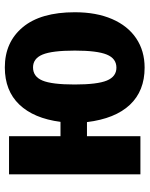

<svg xmlns="http://www.w3.org/2000/svg" viewBox="66 -654 605 776"><g transform="rotate(-90 368.0 -265.5)"><path d="M707 -265Q707 -178 679.5 -114.5Q652 -51 601.5 -17Q551 17 483 17Q389 17 333 -42.5Q277 -102 263 -216H206V0H52V-531H206V-323H264Q278 -431 334 -489.5Q390 -548 484 -548Q586 -548 646.5 -475.5Q707 -403 707 -265ZM552 -265Q552 -357 536 -395.5Q520 -434 484 -434Q447 -434 431 -396Q415 -358 415 -266Q415 -174 431 -135.5Q447 -97 483 -97Q520 -97 536 -136Q552 -175 552 -265Z"/></g></svg>

Font: Fira Sans Condensed
Style: Bold
Weight: 700
Width: 3
Designer: bBox Type GmbH & Carrois Corporate GbR & Edenspiekermann AG
Foundry: bBox Type GmbH & Carrois Corporate GbR & Edenspiekermann AG
Version: Version 4.301